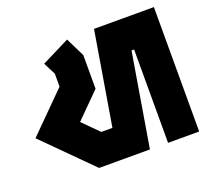

<svg xmlns="http://www.w3.org/2000/svg" viewBox="-117 -588 747 696"><g transform="rotate(-20 257.0 -240.0)"><path d="M309 -480H540V0H420V-360H410L350 0H154L-26 -180L120 -326V-376L96 -423L204 -477L240 -404V-274L146 -180L206 -120H249Z"/></g></svg>

Font: SOV_raksil
Style: bold
Weight: 700
Version: Version 1.00